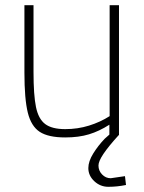

<svg xmlns="http://www.w3.org/2000/svg" viewBox="-20 -520 556 739"><path d="M465 192Q431 199 397 199Q366 199 343 177.5Q320 156 320 127Q320 101 339 70.5Q358 40 383 14L401 -2V-40Q362 -15 322.5 -3Q283 9 231 9Q166 9 133 -12.5Q100 -34 87 -86.5Q74 -139 74 -240V-500H109V-243Q109 -154 118.5 -108Q128 -62 154 -42.5Q180 -23 231 -23Q279 -23 322.5 -36.5Q366 -50 402 -73V-500H438V0H437Q397 44 378 72.5Q359 101 359 117Q359 137 373 151.5Q387 166 406 166L461 158Z"/></svg>

Font: Cairo ExtraLight
Style: Regular
Weight: 250
Designer: Mohamed Gaber, the designers of Titillium
Foundry: Kief Type Foundry
Version: Version 2.009; ttfautohint (v1.5.33-1714) -l 8 -r 50 -G 200 